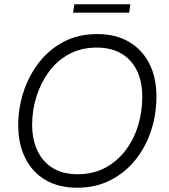

<svg xmlns="http://www.w3.org/2000/svg" viewBox="-20 -866 788 896"><path d="M340 10Q253 10 191.5 -26.5Q130 -63 97.5 -129Q65 -195 65 -282Q65 -362 90 -438Q115 -514 162.5 -575Q210 -636 278 -671.5Q346 -707 433 -707Q520 -707 581.5 -671Q643 -635 676.5 -570Q710 -505 710 -415Q710 -332 685 -256Q660 -180 612 -120Q564 -60 495.5 -25Q427 10 340 10ZM342 -53Q415 -53 471 -83Q527 -113 566 -164.5Q605 -216 624.5 -280.5Q644 -345 644 -415Q644 -521 588 -582.5Q532 -644 432 -644Q359 -644 302.5 -613.5Q246 -583 208 -531Q170 -479 150 -415Q130 -351 130 -284Q130 -215 154.5 -163Q179 -111 226 -82Q273 -53 342 -53ZM321 -807 327 -846H588L583 -807Z"/></svg>

Font: Hanken Grotesk Light
Style: Italic
Weight: 300
Italic angle: -8°
Designer: Alfredo Marco Pradil
Foundry: Hanken Design Co.
Version: Version 3.013